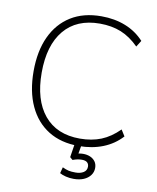

<svg xmlns="http://www.w3.org/2000/svg" viewBox="-97 -787 860 1051"><g transform="rotate(10 333.5 -261.5)"><path d="M381 8Q282 8 212 -35.5Q142 -79 104.5 -160Q67 -241 67 -353Q67 -465 104.5 -545.5Q142 -626 212 -669.5Q282 -713 381 -713Q455 -713 515.5 -689Q576 -665 619 -618L597 -583Q550 -630 498 -651Q446 -672 380 -672Q251 -672 181.5 -588.5Q112 -505 112 -353Q112 -201 181.5 -117Q251 -33 380 -33Q446 -33 498 -54Q550 -75 597 -122L619 -87Q576 -40 515.5 -16Q455 8 381 8ZM385 190Q362 190 341.5 185Q321 180 307 172L316 138Q335 147 350 150.5Q365 154 389 154Q416 154 433.5 143Q451 132 451 111Q451 96 441.5 87.5Q432 79 412 79Q401 79 389.5 81Q378 83 361 89L346 76L361 -20H399L386 55L368 53Q380 50 391.5 48Q403 46 413 46Q435 46 452.5 53.5Q470 61 480.5 75.5Q491 90 491 111Q491 134 477.5 152Q464 170 440.5 180Q417 190 385 190Z"/></g></svg>

Font: Nunito Sans 12pt ExtraLight 12pt ExtraLight
Style: Regular
Weight: 250
Version: Version 3.101;gftools[0.9.27]